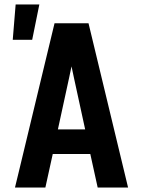

<svg xmlns="http://www.w3.org/2000/svg" viewBox="-20 -839 640 859"><path d="M47 0 64 -70 165 -490 224 -735H376L553 0H417L384 -150H216L183 0ZM239 -260H361L311 -490Q308 -503 305.5 -516Q303 -529 300 -542Q297 -529 294.5 -516Q292 -503 289 -490ZM37 -661 50 -819H156L124 -661Z"/></svg>

Font: Iosevka Aile Extrabold
Style: Regular
Weight: 800
Designer: Belleve Invis
Foundry: Belleve Invis
Version: Version 27.3.5; ttfautohint (v1.8.4)